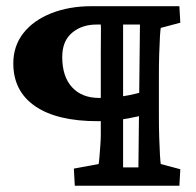

<svg xmlns="http://www.w3.org/2000/svg" viewBox="-20 -593 626 613"><path d="M552.7 0H218.8L215.8 -54.7L294.9 -69.3Q295.9 -73.2 297.4 -90.3Q298.8 -107.4 300.3 -127.9Q301.8 -148.4 301.8 -161.1V-316.4Q301.8 -386.7 301.8 -426.3Q301.8 -465.8 302.2 -485.8Q302.7 -505.9 301.8 -514.6H288.1Q241.2 -514.6 210 -488.3Q178.7 -461.9 178.7 -411.1Q178.7 -348.6 210 -314.5Q241.2 -280.3 296.9 -280.3Q336.9 -280.3 372.1 -285.6Q407.2 -291 450.2 -303.7V-228.5Q415 -219.7 388.2 -214.8Q361.3 -210 338.9 -208Q316.4 -206.1 292 -206.1Q162.1 -206.1 92.3 -253.9Q22.5 -301.8 22.5 -390.6Q22.5 -446.3 54.7 -487.3Q86.9 -528.3 144 -550.8Q201.2 -573.2 271.5 -573.2H552.7L555.7 -520.5L493.2 -503.9Q492.2 -500 490.7 -477.1Q489.3 -454.1 488.3 -420.9Q487.3 -387.7 487.3 -351.6V-221.7Q487.3 -188.5 488.3 -154.8Q489.3 -121.1 490.7 -98.1Q492.2 -75.2 493.2 -69.3L555.7 -52.7ZM373 -514.6V-58.6H421.9L426.8 -514.6Z"/></svg>

Font: Crimson Pro ExtraBold
Style: Regular
Weight: 800
Designer: Jacques Le Bailly
Foundry: Baron von Fonthausen
Version: Version 1.003